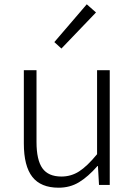

<svg xmlns="http://www.w3.org/2000/svg" viewBox="-20 -861 629 894"><path d="M91 -193V-534H150V-200Q150 -116 177.5 -77.5Q205 -39 266 -39Q311 -39 348.5 -63Q386 -87 432 -143V-534H491V0H441L436 -88H434Q390 -38 348 -12.5Q306 13 253 13Q170 13 130.5 -37.5Q91 -88 91 -193ZM233 -665 384 -841 427 -803 266 -635Z"/></svg>

Font: Merged Yaku Han JP Light
Style: Regular
Weight: 300
Designer: Ryoko NISHIZUKA 西塚涼子 (kana, bopomofo & ideographs); Paul D. Hunt (Latin, Greek & Cyrillic); Sandoll Communications 산돌커뮤니
Foundry: Adobe
Version: Version 2.004